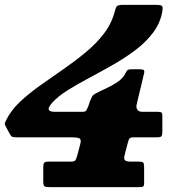

<svg xmlns="http://www.w3.org/2000/svg" viewBox="-23 -770 698 790"><path d="M570 -82V-18Q570 -5.5 566 -2.8Q562 0 549 0H183Q165.5 0 160.2 -3.2Q155 -6.5 155 -24V-82.5Q155 -96 159 -100.5Q163 -105 177 -105H266.5Q283 -105 287 -110.2Q291 -115.5 295 -131L307.5 -178Q312.5 -197 303 -201Q293.5 -205 273 -205H44Q28 -205 24.5 -208.8Q21 -212.5 15.5 -222L0 -251Q-4.5 -259 -2.8 -264Q-1 -269 3 -277Q22.5 -316.5 59.2 -351Q96 -385.5 142 -418.2Q188 -451 236.2 -484.2Q284.5 -517.5 328.2 -553.5Q372 -589.5 404 -631Q436 -672.5 449 -722Q453 -738 457.5 -744Q462 -750 483 -750H618Q638 -750 643 -745.8Q648 -741.5 645 -724Q637 -676 607.5 -636.5Q578 -597 535 -564.5Q492 -532 442.5 -503.8Q393 -475.5 344.5 -449.8Q296 -424 255.5 -398.8Q215 -373.5 190.5 -346Q184 -338.5 179.5 -330.2Q175 -322 179.5 -316Q184 -310 203.5 -310H316Q329 -310 332 -315.5Q335 -321 340 -332L347.5 -355Q354 -369.5 356.8 -374.2Q359.5 -379 371 -385.5Q387.5 -394.5 412.5 -405.8Q437.5 -417 460.8 -432.8Q484 -448.5 494 -470Q497.5 -477.5 501.5 -481.2Q505.5 -485 517 -485H550Q561.5 -485 567 -482.8Q572.5 -480.5 570 -469L539 -339Q536.5 -327.5 542.2 -318.8Q548 -310 562 -310H627Q639 -310 642 -306.2Q645 -302.5 645 -291V-233Q645 -216 642.2 -210.5Q639.5 -205 622 -205H529.5Q514 -205 510.2 -200.8Q506.5 -196.5 502.5 -181L489.5 -131Q485.5 -115.5 491.8 -110.2Q498 -105 515.5 -105H548Q562.5 -105 566.2 -101Q570 -97 570 -82Z"/></svg>

Font: Besley* Fatface
Style: Italic
Weight: 900
Italic angle: -13°
Designer: Owen Earl
Foundry: indestructible type*
Version: Version 3.000; ttfautohint (v1.8.3)